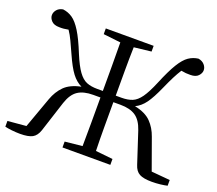

<svg xmlns="http://www.w3.org/2000/svg" viewBox="-125 -921 1247 1105"><g transform="rotate(20 498.5 -369.0)"><path d="M882 -45 996 -35V0Q980 4 954 7Q928 10 902 10Q851 10 826 -3.5Q801 -17 790 -53L728 -242Q709 -299 674.5 -322Q640 -345 582 -345H538Q538 -265 538 -191.5Q538 -118 540 -47L645 -36V0H352V-36L458 -47Q459 -117 459 -190.5Q459 -264 459 -345H415Q356 -345 321.5 -322Q287 -299 268 -242L207 -53Q195 -17 170.5 -3.5Q146 10 95 10Q70 10 43.5 7Q17 4 2 0V-35L115 -45L183 -234Q201 -284 234.5 -318Q268 -352 335 -366Q301 -382 274.5 -417Q248 -452 217 -522Q198 -564 184 -594Q170 -624 153 -649Q124 -643 98 -644Q65 -644 49.5 -660.5Q34 -677 34 -695Q34 -713 47 -728.5Q60 -744 84 -748Q116 -744 142.5 -726Q169 -708 196.5 -664Q224 -620 257 -538Q284 -473 308 -440Q332 -407 359 -396Q386 -385 425 -385H459Q459 -465 459 -538.5Q459 -612 458 -682L352 -694V-729H645V-694L540 -682Q538 -613 538 -540Q538 -467 538 -385H573Q612 -385 639 -396Q666 -407 689.5 -440Q713 -473 740 -538Q774 -620 801 -664Q828 -708 854.5 -726Q881 -744 913 -748Q937 -744 950.5 -728.5Q964 -713 964 -695Q964 -677 948.5 -660.5Q933 -644 900 -644Q874 -643 844 -649Q828 -624 813 -594.5Q798 -565 779 -522Q748 -452 722.5 -417Q697 -382 663 -366Q730 -352 763.5 -317.5Q797 -283 814 -234Z"/></g></svg>

Font: Shippori Mincho TTF
Style: Regular
Weight: 400
Version: Version 2.100